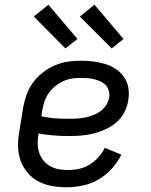

<svg xmlns="http://www.w3.org/2000/svg" viewBox="-20 -785 640 813"><path d="M262 8Q230 8 199.5 2.5Q169 -3 142.5 -17Q116 -31 96.5 -54Q77 -77 67 -105.5Q57 -134 56.5 -166Q56 -198 62 -230L78 -330Q83 -357 92.5 -384Q102 -411 119.5 -435Q137 -459 160.5 -477.5Q184 -496 210.5 -507.5Q237 -519 264.5 -523.5Q292 -528 320 -528Q347 -528 373 -525Q399 -522 424 -514.5Q449 -507 470 -493Q491 -479 505 -459Q519 -439 523.5 -413Q528 -387 523 -360Q519 -334 506.5 -309.5Q494 -285 473 -267Q452 -249 426.5 -237.5Q401 -226 375.5 -219.5Q350 -213 324 -211Q298 -209 273 -209Q240 -209 207 -211.5Q174 -214 143 -220V-218Q139 -197 139.5 -177Q140 -157 146 -138.5Q152 -120 164 -105.5Q176 -91 192.5 -81.5Q209 -72 228.5 -68.5Q248 -65 268 -65Q291 -65 314.5 -70Q338 -75 358.5 -87.5Q379 -100 396 -118.5Q413 -137 424 -159L494 -130Q478 -98 453 -70.5Q428 -43 397 -25Q366 -7 331 0.5Q296 8 262 8ZM273 -282Q289 -282 306 -283Q323 -284 340 -287.5Q357 -291 373.5 -297Q390 -303 404.5 -313.5Q419 -324 429 -339Q439 -354 442 -371Q445 -386 441 -400Q437 -414 428 -424Q419 -434 406 -440Q393 -446 379 -449.5Q365 -453 350 -454Q335 -455 320 -455Q301 -455 282.5 -452Q264 -449 246 -440.5Q228 -432 212.5 -419Q197 -406 185.5 -389.5Q174 -373 168 -354.5Q162 -336 159 -318L155 -293Q183 -286 213 -284Q243 -282 273 -282ZM453 -580 318 -715 380 -765 503 -620ZM257 -580 123 -715 185 -765 308 -620Z"/></svg>

Font: Iosevka Extended
Style: Italic
Weight: 400
Width: 7
Italic angle: -9°
Monospace: yes
Designer: Belleve Invis
Foundry: Belleve Invis
Version: Version 32.5.0; ttfautohint (v1.8.4)